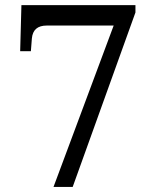

<svg xmlns="http://www.w3.org/2000/svg" viewBox="-20 -733 599 753"><path d="M189.9 0 425.8 -632.8H163.1Q109.4 -632.8 105 -582L101.1 -532.2H59.1L64 -712.9H511.2V-684.1L265.1 0Z"/></svg>

Font: Fasthand
Style: Regular
Weight: 400
Designer: Danh Hong
Foundry: Danh Hong
Version: Version 1.01 May 24, 2012, initial release